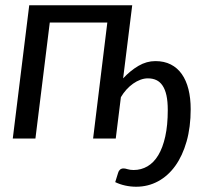

<svg xmlns="http://www.w3.org/2000/svg" viewBox="-20 -526 796 729"><path d="M447.5 -228.5Q475 -258 505.8 -276Q536.5 -294 570 -294Q603.5 -294 628.5 -281.2Q653.5 -268.5 670.2 -244.8Q687 -221 695.5 -187.2Q704 -153.5 704 -111.5Q704 -43.5 688.5 11Q673 65.5 645.5 103.8Q618 142 580 162.5Q542 183 497 183Q476 183 455.5 178.5Q435 174 417.5 165.5L428.5 130Q430.5 122.5 435.8 118Q441 113.5 449.5 113.5Q455 113.5 464.8 116.5Q474.5 119.5 487.5 119.5Q516 119.5 540 105.5Q564 91.5 581 63.2Q598 35 607.5 -7.8Q617 -50.5 617 -108Q617 -141 612 -163.8Q607 -186.5 597.2 -201Q587.5 -215.5 573.5 -222Q559.5 -228.5 541.5 -228.5Q527.5 -228.5 513.2 -223.2Q499 -218 485.5 -208.5Q472 -199 460 -185.8Q448 -172.5 439 -157L419.5 0H333.5L387.5 -440.5H169L114.5 0H28.5L91 -506H482Z"/></svg>

Font: Lato 2
Style: Italic
Weight: 400
Italic angle: -7°
Designer: Lukasz Dziedzic with Adam Twardoch and Botio Nikoltchev
Foundry: tyPoland Lukasz Dziedzic
Version: Version 2.015; 2015-08-06; http://www.latofonts.com/